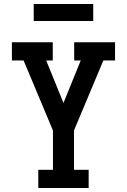

<svg xmlns="http://www.w3.org/2000/svg" viewBox="-20 -948 640 968"><path d="M173 0V-92H247V-290L99 -643H40V-735H246V-643H213L300 -429L387 -643H354V-735H560V-643H501L353 -290V-92H427V0ZM150 -842V-928H450V-842Z"/></svg>

Font: Iosevka Slab Semibold Extended
Style: Regular
Weight: 600
Width: 7
Monospace: yes
Designer: Belleve Invis
Foundry: Belleve Invis
Version: Version 11.1.0; ttfautohint (v1.8.3)